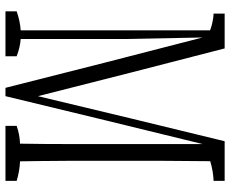

<svg xmlns="http://www.w3.org/2000/svg" viewBox="-89 -754 833 695"><g transform="rotate(90 327.5 -406.5)"><path d="M435.5 -50.3Q467.8 -61.5 500 -62.5Q501.5 -142.6 501.5 -250.5Q501.5 -492.2 501.5 -723.6Q415 -371.6 328.1 -9.8Q328.1 -9.8 297.9 -9.8Q207 -371.6 115.7 -723.1Q118.2 -589.8 121.1 -447.3Q121.1 -261.2 121.1 -64.9Q152.3 -62.5 183.6 -50.3Q183.6 -34.7 183.6 -9.8Q183.6 -9.8 21 -9.8Q21 -34.7 21 -50.3Q55.2 -62.5 89.8 -64.9Q89.8 -412.6 89.8 -750.5Q59.6 -761.7 29.3 -763.2Q29.3 -788.1 29.3 -803.2Q29.3 -803.2 155.3 -803.2Q241.7 -470.2 328.1 -127.4Q409.7 -470.2 491.2 -803.2Q491.2 -803.2 634.8 -803.2Q634.8 -788.1 634.8 -763.2Q599.1 -761.7 563.5 -751Q562 -629.4 562 -561.5Q562 -412.1 562 -252.9Q562 -190.4 563 -128.4Q563.5 -100.1 564 -62.5Q599.6 -61 634.8 -50.3Q634.8 -35.2 634.8 -9.8Q634.8 -9.8 435.5 -9.8Q435.5 -35.2 435.5 -50.3Z"/></g></svg>

Font: Scarab Serif
Style: Light
Weight: 300
Designer: John Roberts
Foundry: Scarab
Version: 1.0